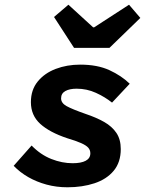

<svg xmlns="http://www.w3.org/2000/svg" viewBox="-20 -782 640 814"><path d="M266 12Q219 12 177 0.5Q135 -11 100 -31Q65 -51 38 -79L114 -165Q152 -126 197.5 -108Q243 -90 288 -90Q324 -90 343.5 -100.5Q363 -111 363 -132Q363 -146 354 -156Q345 -166 323.5 -175.5Q302 -185 265 -196Q190 -221 150.5 -257Q111 -293 111 -349Q111 -401 140 -436.5Q169 -472 216.5 -490Q264 -508 320 -508Q393 -508 444 -484.5Q495 -461 530 -427L455 -347Q425 -371 386.5 -388.5Q348 -406 305 -406Q275 -406 257 -396Q239 -386 239 -365Q239 -345 262.5 -332Q286 -319 343 -299Q388 -284 421.5 -265Q455 -246 473.5 -218.5Q492 -191 492 -150Q492 -94 462 -58Q432 -22 380.5 -5Q329 12 266 12ZM294 -579 209 -710 270 -762 375 -666H379L527 -762L575 -706L444 -579Z"/></svg>

Font: Source Code Pro ExtraLight
Style: Bold Italic
Weight: 700
Italic angle: -11°
Monospace: yes
Version: Version 1.016;hotconv 1.0.116;makeotfexe 2.5.65601